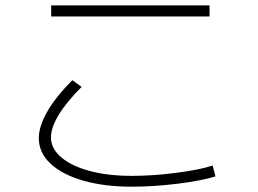

<svg xmlns="http://www.w3.org/2000/svg" viewBox="-20 -704 978 727"><path d="M127 -180.7Q127 -225.6 158.7 -281Q190.4 -336.4 253.9 -400.4L289.1 -375Q231.4 -317.4 202.1 -268.8Q172.9 -220.2 172.9 -183.6Q172.9 -141.6 211.7 -108.4Q250.5 -75.2 319.8 -56.6Q389.2 -38.1 478.5 -38.1Q557.1 -38.1 645.3 -49.3Q733.4 -60.5 785.2 -77.1L795.9 -36.1Q743.2 -19.5 652.3 -8.3Q561.5 2.9 478.5 2.9Q375 2.9 295.2 -20Q215.3 -43 171.1 -84.5Q127 -126 127 -180.7ZM173.8 -683.6H773.4V-641.6H173.8Z"/></svg>

Font: Pretendard JP ExtraLight
Style: Regular
Weight: 200
Designer: Base glyphs from Inter by Rasmus Andersson; Hangeul glyphs from Noto Sans CJK(Source Han Sans) by Jang Soo-young and Kan
Foundry: Kil Hyung-jin
Version: Version 1.309